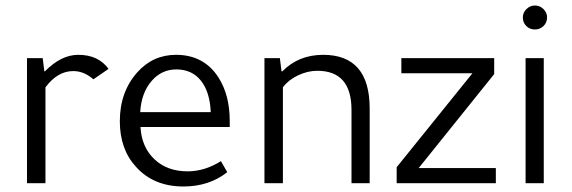

<svg xmlns="http://www.w3.org/2000/svg" viewBox="-20 -665 2077 697"><path d="M374 -415 319 -377Q285 -407 246 -407Q189 -407 145 -348V0H78V-454H135L141 -406H143Q202 -466 264 -466Q337 -466 374 -415Z M814 -204H490Q494 -131 540.5 -87Q587 -43 661 -43Q723 -43 782 -80L805 -40Q739 12 646 12Q538 12 474 -59Q415 -123 415 -225Q415 -331 478 -402Q535 -466 619 -466Q720 -466 773 -384Q814 -320 814 -226ZM489 -258H745Q742 -331 709.5 -372Q677 -413 620 -413Q566 -413 529.5 -370Q493 -327 489 -258Z M1322 0H1256V-266Q1256 -408 1132 -408Q1096 -408 1061 -391Q1026 -374 1007 -348V0H940V-454H996L1002 -406H1005Q1064 -466 1153 -466Q1322 -466 1322 -271Z M1780 0H1420V-58L1695 -399H1437V-454H1774V-396L1500 -55H1780Z M1954 -454V0H1888V-454ZM1878 -602Q1878 -619 1891 -632Q1904 -645 1922 -645Q1940 -645 1953 -632Q1966 -619 1966 -602Q1966 -583 1953 -570.5Q1940 -558 1922 -558Q1903 -558 1890.5 -570.5Q1878 -583 1878 -602Z"/></svg>

Font: Tajawal
Style: Regular
Weight: 400
Designer: Boutros Fonts
Foundry: Created by Boutros International 2017
Version: Version 1.700